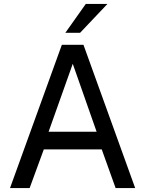

<svg xmlns="http://www.w3.org/2000/svg" viewBox="-20 -949 733 969"><path d="M292.2 -723H401.2L662.2 0H563.4L493.5 -195H201.1L129.6 0H30.6ZM467.6 -284.1 347.2 -627 225.2 -284.1ZM522.1 -929 384.2 -783.5H309.8L412.8 -929Z"/></svg>

Font: Public Sans VF
Style: Regular
Weight: 400
Designer: Pablo Impallari, Rodrigo Fuenzalida (Modified by Dan O. Williams and USWDS)
Version: Version 1.003